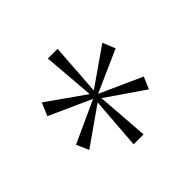

<svg xmlns="http://www.w3.org/2000/svg" viewBox="-106 -871 603 603"><g transform="rotate(-45 196.0 -569.5)"><path d="M172 -379 185 -552 61 -465 43 -506 183 -570 43 -633 61 -676 186 -588 172 -760H215L203 -587L328 -674L345 -632L205 -570L345 -507L328 -467L203 -553L216 -379Z"/></g></svg>

Font: Noto Serif Lao SemiCondensed Thin
Style: Regular
Weight: 100
Width: 4
Designer: Monotype Design Team
Foundry: Monotype Imaging Inc.
Version: Version 2.003; ttfautohint (v1.8.4.7-5d5b)